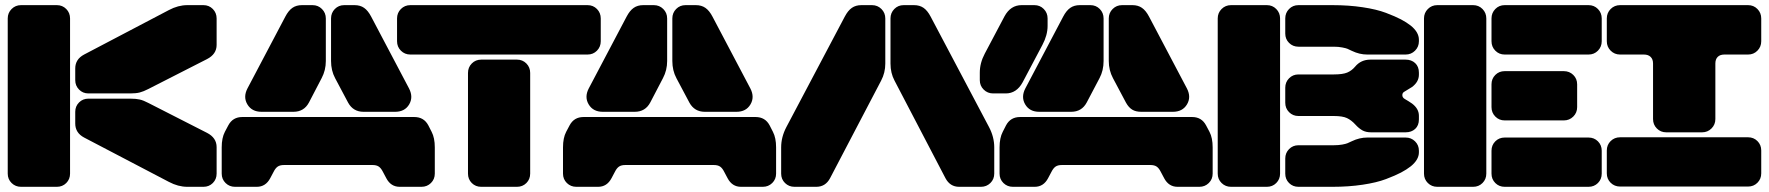

<svg xmlns="http://www.w3.org/2000/svg" viewBox="-20 -720 6818 740"><path d="M250 -648.9V-50.8Q250 -29.3 235.4 -14.6Q220.7 0 199.2 0H61Q39.6 0 24.7 -14.6Q9.8 -29.3 9.8 -50.8V-648.9Q9.8 -670.4 24.7 -685.3Q39.6 -700.2 61 -700.2H199.2Q220.7 -700.2 235.4 -685.3Q250 -670.4 250 -648.9ZM270 -411.1V-456.1Q270 -491.7 304.2 -509.8L630.9 -681.2Q666.5 -700.2 702.1 -700.2H764.2Q785.6 -700.2 800.3 -685.3Q814.9 -670.4 814.9 -648.9V-546.9Q814.9 -511.2 777.8 -492.2L551.8 -377Q532.7 -367.2 518.3 -363.5Q503.9 -359.9 481.9 -359.9H320.8Q299.3 -359.9 284.7 -374.8Q270 -389.6 270 -411.1ZM270 -244.1V-289.1Q270 -310.5 284.7 -325.2Q299.3 -339.8 320.8 -339.8H481.9Q504.4 -339.8 518.8 -336.4Q533.2 -333 551.8 -323.2L777.8 -208Q814.9 -189 814.9 -152.8V-50.8Q814.9 -29.3 800.3 -14.6Q785.6 0 764.2 0H702.1Q666.5 0 630.9 -19L304.2 -189.9Q270 -208 270 -244.1Z M1143.6 -700.2H1184.6Q1206.1 -700.2 1220.9 -685.3Q1235.8 -670.4 1235.8 -648.9V-484.9Q1235.8 -449.2 1219.7 -418.9L1170.9 -325.2Q1151.9 -289.1 1110.8 -289.1H987.8Q950.7 -289.1 933.6 -317.4Q916.5 -345.7 933.6 -378.9L1079.6 -655.8Q1091.8 -679.2 1106.9 -689.7Q1122.1 -700.2 1143.6 -700.2ZM1306.6 -700.2H1346.7Q1368.2 -700.2 1383.3 -689.7Q1398.4 -679.2 1410.6 -655.8L1556.6 -378.9Q1573.7 -345.7 1556.9 -317.4Q1540 -289.1 1502.9 -289.1H1380.9Q1341.3 -289.1 1321.8 -324.2L1271.5 -418.9Q1255.9 -448.2 1255.9 -484.9V-648.9Q1255.9 -670.4 1270.5 -685.3Q1285.2 -700.2 1306.6 -700.2ZM913.6 -269H1576.7Q1613.8 -269 1630.9 -236.8L1643.6 -211.9Q1655.8 -188.5 1655.8 -151.9V-50.8Q1655.8 -29.3 1640.9 -14.6Q1626 0 1604.5 0H1520.5Q1486.3 0 1468.8 -33.2L1455.6 -58.1Q1448.7 -71.8 1439.9 -77.9Q1431.2 -84 1415.5 -84H1074.7Q1059.1 -84 1050.3 -77.9Q1041.5 -71.8 1034.7 -58.1L1021.5 -33.2Q1003.9 0 969.7 0H885.7Q864.3 0 849.4 -14.6Q834.5 -29.3 834.5 -50.8V-151.9Q834.5 -188.5 846.7 -211.9L859.9 -236.8Q877 -269 913.6 -269Z M2244.6 -509.8H1561.5Q1540 -509.8 1525.1 -524.7Q1510.3 -539.6 1510.3 -561V-648.9Q1510.3 -670.4 1525.1 -685.3Q1540 -700.2 1561.5 -700.2H2244.6Q2266.1 -700.2 2280.8 -685.3Q2295.4 -670.4 2295.4 -648.9V-561Q2295.4 -539.6 2280.8 -524.7Q2266.1 -509.8 2244.6 -509.8ZM1972.7 0H1834.5Q1813 0 1798.3 -14.6Q1783.7 -29.3 1783.7 -50.8V-439Q1783.7 -460.4 1798.3 -475.3Q1813 -490.2 1834.5 -490.2H1972.7Q1994.1 -490.2 2008.8 -475.3Q2023.4 -460.4 2023.4 -439V-50.8Q2023.4 -29.3 2008.8 -14.6Q1994.1 0 1972.7 0Z M2459 -700.2H2500Q2521.5 -700.2 2536.4 -685.3Q2551.3 -670.4 2551.3 -648.9V-484.9Q2551.3 -449.2 2535.2 -418.9L2486.3 -325.2Q2467.3 -289.1 2426.3 -289.1H2303.2Q2266.1 -289.1 2249 -317.4Q2231.9 -345.7 2249 -378.9L2395 -655.8Q2407.2 -679.2 2422.4 -689.7Q2437.5 -700.2 2459 -700.2ZM2622.1 -700.2H2662.1Q2683.6 -700.2 2698.7 -689.7Q2713.9 -679.2 2726.1 -655.8L2872.1 -378.9Q2889.2 -345.7 2872.3 -317.4Q2855.5 -289.1 2818.4 -289.1H2696.3Q2656.7 -289.1 2637.2 -324.2L2586.9 -418.9Q2571.3 -448.2 2571.3 -484.9V-648.9Q2571.3 -670.4 2585.9 -685.3Q2600.6 -700.2 2622.1 -700.2ZM2229 -269H2892.1Q2929.2 -269 2946.3 -236.8L2959 -211.9Q2971.2 -188.5 2971.2 -151.9V-50.8Q2971.2 -29.3 2956.3 -14.6Q2941.4 0 2919.9 0H2835.9Q2801.8 0 2784.2 -33.2L2771 -58.1Q2764.2 -71.8 2755.4 -77.9Q2746.6 -84 2731 -84H2390.1Q2374.5 -84 2365.7 -77.9Q2356.9 -71.8 2350.1 -58.1L2336.9 -33.2Q2319.3 0 2285.2 0H2201.2Q2179.7 0 2164.8 -14.6Q2149.9 -29.3 2149.9 -50.8V-151.9Q2149.9 -188.5 2162.1 -211.9L2175.3 -236.8Q2192.4 -269 2229 -269Z M3299.8 -700.2H3340.8Q3362.3 -700.2 3377.2 -685.3Q3392.1 -670.4 3392.1 -648.9V-475.1Q3392.1 -439.5 3376 -409.2L3179.2 -33.2Q3161.6 0 3126 0H3042Q3020.5 0 3005.6 -14.6Q2990.7 -29.3 2990.7 -50.8V-151.9Q2990.7 -191.9 3010.7 -230L3235.8 -655.8Q3248 -679.2 3263.2 -689.7Q3278.3 -700.2 3299.8 -700.2ZM3462.9 -700.2H3502.9Q3524.4 -700.2 3539.6 -689.7Q3554.7 -679.2 3566.9 -655.8L3792 -230Q3812 -191.9 3812 -151.9V-50.8Q3812 -29.3 3797.1 -14.6Q3782.2 0 3760.7 0H3676.8Q3641.6 0 3624 -33.2L3427.7 -409.2Q3412.1 -438.5 3412.1 -475.1V-648.9Q3412.1 -670.4 3426.8 -685.3Q3441.4 -700.2 3462.9 -700.2Z M3917.5 -700.2H3966.8Q3988.3 -700.2 4002.9 -685.3Q4017.6 -670.4 4017.6 -648.9V-620.1Q4017.6 -584.5 3997.6 -546.9L3921.4 -402.8Q3897.9 -359.9 3856.4 -359.9H3807.6Q3786.1 -359.9 3771.2 -374.8Q3756.3 -389.6 3756.3 -411.1V-439.9Q3756.3 -477.1 3775.4 -513.2L3851.6 -657.2Q3875 -700.2 3917.5 -700.2ZM4141.6 -700.2H4182.6Q4204.1 -700.2 4218.8 -685.3Q4233.4 -670.4 4233.4 -648.9V-484.9Q4233.4 -448.2 4217.8 -418.9L4168.5 -325.2Q4149.4 -289.1 4108.4 -289.1H3985.4Q3948.2 -289.1 3931.4 -317.4Q3914.6 -345.7 3931.6 -378.9L4077.6 -655.8Q4089.8 -679.2 4105 -689.7Q4120.1 -700.2 4141.6 -700.2ZM4304.7 -700.2H4344.7Q4366.2 -700.2 4381.3 -689.7Q4396.5 -679.2 4408.7 -655.8L4554.7 -378.9Q4571.8 -345.7 4554.7 -317.4Q4537.6 -289.1 4500.5 -289.1H4378.4Q4357.4 -289.1 4343.8 -297.4Q4330.1 -305.7 4319.8 -324.2L4269.5 -418.9Q4253.4 -449.2 4253.4 -484.9V-648.9Q4253.4 -670.4 4268.3 -685.3Q4283.2 -700.2 4304.7 -700.2ZM3911.6 -269H4574.7Q4611.3 -269 4628.4 -236.8L4641.6 -211.9Q4653.8 -188.5 4653.8 -151.9V-50.8Q4653.8 -29.3 4638.9 -14.6Q4624 0 4602.5 0H4518.6Q4484.4 0 4466.8 -33.2L4453.6 -58.1Q4446.8 -71.8 4438 -77.9Q4429.2 -84 4413.6 -84H4072.8Q4057.1 -84 4048.3 -77.9Q4039.6 -71.8 4032.7 -58.1L4019.5 -33.2Q4002 0 3967.8 0H3883.8Q3862.3 0 3847.4 -14.6Q3832.5 -29.3 3832.5 -50.8V-151.9Q3832.5 -188.5 3844.7 -211.9L3857.4 -236.8Q3874.5 -269 3911.6 -269Z M4862.8 0H4724.6Q4703.1 0 4688.2 -14.6Q4673.3 -29.3 4673.3 -50.8V-648.9Q4673.3 -670.4 4688.2 -685.3Q4703.1 -700.2 4724.6 -700.2H4862.8Q4884.3 -700.2 4898.9 -685.3Q4913.6 -670.4 4913.6 -648.9V-50.8Q4913.6 -29.3 4898.9 -14.6Q4884.3 0 4862.8 0ZM5120.6 -540H4984.4Q4962.9 -540 4948.2 -554.7Q4933.6 -569.3 4933.6 -590.8V-648.9Q4933.6 -670.4 4948.2 -685.3Q4962.9 -700.2 4984.4 -700.2H5115.7Q5178.2 -700.2 5231.9 -692.1Q5285.6 -684.1 5321.8 -670.4Q5357.9 -656.7 5379.6 -645.3Q5401.4 -633.8 5417.5 -621.1Q5448.7 -595.7 5448.7 -566.9V-561Q5448.7 -539.6 5433.8 -524.7Q5418.9 -509.8 5397.5 -509.8H5249.5Q5219.7 -509.8 5190.4 -523.9Q5178.2 -529.8 5173.1 -532Q5168 -534.2 5153.3 -537.1Q5138.7 -540 5120.6 -540ZM4933.6 -324.2V-381.8Q4933.6 -403.3 4948.2 -418.2Q4962.9 -433.1 4984.4 -433.1H5120.6Q5155.3 -433.1 5172.6 -440.4Q5189.9 -447.8 5202.6 -462.9Q5225.1 -490.2 5261.7 -490.2H5397.5Q5419.9 -490.2 5434.3 -476.8Q5448.7 -463.4 5448.7 -439.9V-432.1Q5448.7 -404.8 5422.4 -384.8L5393.6 -367.2Q5384.8 -362.8 5384.8 -353.5Q5384.8 -344.2 5393.6 -338.9Q5409.7 -329.6 5422.4 -320.8Q5448.7 -300.8 5448.7 -273.9V-259.8Q5448.7 -236.3 5434.3 -223.1Q5419.9 -210 5397.5 -210H5264.6Q5244.6 -210 5231 -217.5Q5217.3 -225.1 5203.6 -240.2Q5188.5 -256.8 5171.4 -264.9Q5154.3 -272.9 5120.6 -272.9H4984.4Q4962.9 -272.9 4948.2 -287.8Q4933.6 -302.7 4933.6 -324.2ZM4984.4 -160.2H5120.6Q5138.7 -160.2 5153.1 -162.8Q5167.5 -165.5 5173.3 -168Q5179.2 -170.4 5190.4 -175.8Q5219.7 -189.9 5249.5 -189.9H5397.5Q5418.9 -189.9 5433.8 -175.3Q5448.7 -160.6 5448.7 -139.2V-132.8Q5448.7 -104.5 5417.5 -79.1Q5401.4 -66.4 5379.6 -54.9Q5357.9 -43.5 5321.8 -29.8Q5285.6 -16.1 5231.9 -8.1Q5178.2 0 5115.7 0H4984.4Q4962.9 0 4948.2 -14.6Q4933.6 -29.3 4933.6 -50.8V-108.9Q4933.6 -130.4 4948.2 -145.3Q4962.9 -160.2 4984.4 -160.2Z M5657.7 0H5519.5Q5498 0 5483.2 -14.6Q5468.3 -29.3 5468.3 -50.8V-648.9Q5468.3 -670.4 5483.2 -685.3Q5498 -700.2 5519.5 -700.2H5657.7Q5679.2 -700.2 5693.8 -685.3Q5708.5 -670.4 5708.5 -648.9V-50.8Q5708.5 -29.3 5693.8 -14.6Q5679.2 0 5657.7 0ZM6102.5 -509.8H5779.3Q5757.8 -509.8 5743.2 -524.7Q5728.5 -539.6 5728.5 -561V-648.9Q5728.5 -670.4 5743.2 -685.3Q5757.8 -700.2 5779.3 -700.2H6102.5Q6124 -700.2 6138.7 -685.3Q6153.3 -670.4 6153.3 -648.9V-561Q6153.3 -539.6 6138.7 -524.7Q6124 -509.8 6102.5 -509.8ZM6007.3 -255.9H5779.3Q5757.8 -255.9 5743.2 -270.8Q5728.5 -285.6 5728.5 -307.1V-395Q5728.5 -416.5 5743.2 -431.2Q5757.8 -445.8 5779.3 -445.8H6007.3Q6028.8 -445.8 6043.7 -431.2Q6058.6 -416.5 6058.6 -395V-307.1Q6058.6 -285.6 6043.7 -270.8Q6028.8 -255.9 6007.3 -255.9ZM6102.5 0H5779.3Q5757.8 0 5743.2 -14.6Q5728.5 -29.3 5728.5 -50.8V-139.2Q5728.5 -160.6 5743.2 -175.3Q5757.8 -189.9 5779.3 -189.9H6102.5Q6124 -189.9 6138.7 -175.3Q6153.3 -160.6 6153.3 -139.2V-50.8Q6153.3 -29.3 6138.7 -14.6Q6124 0 6102.5 0Z M6224.1 -700.2H6717.3Q6738.8 -700.2 6753.4 -685.3Q6768.1 -670.4 6768.1 -648.9V-561Q6768.1 -539.6 6753.4 -524.7Q6738.8 -509.8 6717.3 -509.8H6626Q6609.4 -509.8 6600.3 -500.7Q6591.3 -491.7 6591.3 -475.1V-261.2Q6591.3 -239.7 6576.4 -224.9Q6561.5 -210 6540 -210H6401.9Q6380.4 -210 6365.7 -224.9Q6351.1 -239.7 6351.1 -261.2V-475.1Q6351.1 -491.7 6341.8 -500.7Q6332.5 -509.8 6315.9 -509.8H6224.1Q6202.6 -509.8 6187.7 -524.7Q6172.9 -539.6 6172.9 -561V-648.9Q6172.9 -670.4 6187.7 -685.3Q6202.6 -700.2 6224.1 -700.2ZM6768.1 -140.1V-51.8Q6768.1 -30.3 6753.4 -15.6Q6738.8 -1 6717.3 -1H6224.1Q6202.6 -1 6187.7 -15.6Q6172.9 -30.3 6172.9 -51.8V-140.1Q6172.9 -161.6 6187.7 -176.3Q6202.6 -190.9 6224.1 -190.9H6717.3Q6738.8 -190.9 6753.4 -176.3Q6768.1 -161.6 6768.1 -140.1Z"/></svg>

Font: Nastup Soft
Style: Regular
Weight: 400
Designer: Maksym Kobuzan
Foundry: Zakznak
Version: Version 1.020;hotconv 1.0.109;makeotfexe 2.5.65596